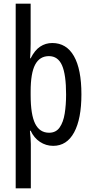

<svg xmlns="http://www.w3.org/2000/svg" viewBox="-20 -780 502 1040"><path d="M421 -269Q421 -136 381.5 -63Q342 10 268 10Q229 10 196.5 -11.5Q164 -33 146 -72H142Q144 -51 145.5 -33Q147 -15 147 0V240H65V-760H146V-544Q146 -505 143 -464H146Q168 -508 197.5 -527.5Q227 -547 263 -547Q340 -547 380.5 -476Q421 -405 421 -269ZM338 -268Q338 -376 316 -426Q294 -476 245 -476Q195 -476 170.5 -430Q146 -384 146 -285V-265Q146 -159 170.5 -110Q195 -61 246 -61Q283 -61 303 -89.5Q323 -118 330.5 -165Q338 -212 338 -268Z"/></svg>

Font: Noto Sans Oriya ExtCond
Style: Regular
Weight: 400
Width: 2
Designer: Amélie Bonet and Sol Matas
Foundry: Google LLC
Version: Version 2.006; ttfautohint (v1.8.4.7-5d5b)